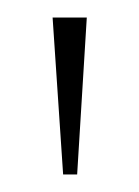

<svg xmlns="http://www.w3.org/2000/svg" viewBox="-20 -813 159 219"><path d="M52 -614 40 -793H79L68 -614Z"/></svg>

Font: Poppins Thin
Style: Regular
Weight: 250
Designer: Ninad Kale (Devanagari), Jonny Pinhorn (Latin)
Foundry: Indian Type Foundry
Version: Version 3.200;PS 1.000;hotconv 16.6.54;makeotf.lib2.5.65590